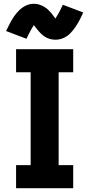

<svg xmlns="http://www.w3.org/2000/svg" viewBox="-20 -995 472 1015"><path d="M65 0H367V-122H290V-613H367V-735H65V-613H142V-122H65ZM273 -785Q295 -785 315.5 -794Q336 -803 351 -818.5Q366 -834 376.5 -849Q387 -864 398 -884Q409 -904 420 -929L312 -970Q300 -943 290 -925.5Q280 -908 273 -897Q265 -908 257 -918.5Q249 -929 237.5 -940.5Q226 -952 214 -959Q202 -966 188 -970.5Q174 -975 159 -975Q137 -975 117 -965.5Q97 -956 81.5 -940.5Q66 -925 55.5 -910Q45 -895 34.5 -875.5Q24 -856 12 -831L120 -790Q132 -816 142 -834Q152 -852 159 -862Q167 -852 175.5 -841Q184 -830 195 -819Q206 -808 218 -800.5Q230 -793 244 -789Q258 -785 273 -785Z"/></svg>

Font: Iosevka Sparkle Heavy
Style: Regular
Weight: 900
Designer: Belleve Invis
Foundry: Belleve Invis
Version: Version 4.5.0; ttfautohint (v1.8.3)